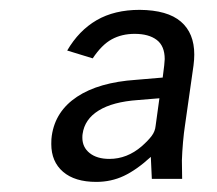

<svg xmlns="http://www.w3.org/2000/svg" viewBox="-20 -756 430 380"><path d="M81.5 -471Q81.5 -482 82.5 -487.5Q89.5 -536 132.5 -564.5Q175.5 -593 249 -598L302 -602.5L305 -626.5Q306 -635.5 306 -639Q306 -665 290.2 -677Q274.5 -689 246.5 -689Q221 -689 201.2 -678.2Q181.5 -667.5 163.5 -640.5L113 -656Q136 -695.5 171.2 -716Q206.5 -736.5 256.5 -736.5Q311.5 -736 338 -713.2Q364.5 -690.5 364.5 -648Q364.5 -638 363 -626.5L346 -507Q344 -494.5 342.2 -474.5Q340.5 -454.5 340 -438.5L340.5 -402H280.5L278.5 -445.5Q250 -419.5 225 -407.8Q200 -396 170.5 -396Q128 -396 104.8 -416Q81.5 -436 81.5 -471ZM143 -483.5Q143 -464.5 157.5 -453Q172 -441.5 196.5 -441.5Q231.5 -441.5 260.5 -466.5Q273.5 -478 280.2 -487Q287 -496 288 -507L295.5 -561.5L253 -558Q203 -554.5 175.2 -537.2Q147.5 -520 143.5 -491Q143 -488.5 143 -483.5Z"/></svg>

Font: 1883 Sans
Style: Italic
Weight: 400
Italic angle: -8°
Designer: 1883 Sans project is a fork of Public Sans.
Version: Version 1.009